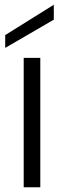

<svg xmlns="http://www.w3.org/2000/svg" viewBox="-20 -790 269 810"><path d="M80 -546H150V0H80ZM207 -770V-707L2 -588V-642Z"/></svg>

Font: Parkinsans Light Light
Style: Regular
Weight: 300
Version: Version 1.000